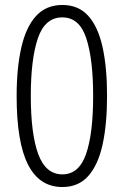

<svg xmlns="http://www.w3.org/2000/svg" viewBox="-20 -744 499 773"><path d="M411 -358Q411 -244 393 -162Q375 -80 335.5 -35.5Q296 9 231 9Q139 9 93 -81Q47 -171 47 -357Q47 -471 66 -553.5Q85 -636 125.5 -680Q166 -724 231 -724Q296 -724 335.5 -680Q375 -636 393 -554Q411 -472 411 -358ZM104 -358Q104 -205 134 -123.5Q164 -42 231 -42Q298 -42 326.5 -124Q355 -206 355 -358Q355 -505 327.5 -589.5Q300 -674 231 -674Q161 -674 132.5 -590Q104 -506 104 -358Z"/></svg>

Font: Noto Sans Condensed Light
Style: Regular
Weight: 300
Width: 3
Designer: Monotype Design Team
Foundry: Monotype Imaging Inc.
Version: Version 2.013; ttfautohint (v1.8.4.7-5d5b)